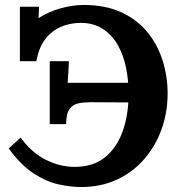

<svg xmlns="http://www.w3.org/2000/svg" viewBox="-20 -736 729 772"><path d="M306 16Q265 16 216 5.5Q167 -5 115.5 -38.5Q64 -72 15 -139L63 -183Q104 -125 161.5 -95Q219 -65 281 -65Q354 -65 401.5 -103Q449 -141 473 -207.5Q497 -274 497 -360Q497 -414 486.5 -465Q476 -516 453 -556Q430 -596 393 -620Q356 -644 304 -644Q234 -643 187 -605Q140 -567 126 -490H60V-709H137L135 -663Q175 -689 223.5 -702.5Q272 -716 317 -716Q404 -716 468 -686.5Q532 -657 573 -606.5Q614 -556 634 -492Q654 -428 654 -360Q654 -285 630 -217.5Q606 -150 561 -97.5Q516 -45 451.5 -14.5Q387 16 306 16ZM180 -237V-490H257Q256 -471 255 -447.5Q254 -424 252 -403H521V-324L344 -325Q317 -325 295 -320.5Q273 -316 259.5 -297.5Q246 -279 246 -237Z"/></svg>

Font: Lora
Style: Weight 700
Weight: 700
Designer: Olga Karpushina, Alexei Vanyashin (Cyrillic)
Foundry: Cyreal
Version: Version 3.001